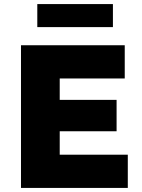

<svg xmlns="http://www.w3.org/2000/svg" viewBox="-20 -922 699 942"><path d="M83 0V-700H592V-537H273V-432H552V-278H273V-163H607V0ZM163 -789V-902H534V-789Z"/></svg>

Font: Mach ExtraBold
Style: Regular
Weight: 800
Version: Version 1.002